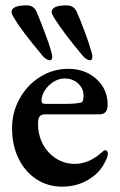

<svg xmlns="http://www.w3.org/2000/svg" viewBox="-20 -683 448 717"><path d="M25 -204Q25 -264 53.5 -315Q82 -366 130 -396Q178 -426 235 -426Q298 -426 340 -388Q382 -350 382 -292Q382 -274 374.5 -265Q367 -256 351 -256H148Q134 -256 128 -248Q122 -240 122 -221Q122 -179 140 -145Q158 -111 189.5 -91Q221 -71 260 -71Q312 -71 360 -114Q368 -122 373 -122Q377 -122 380 -118.5Q383 -115 383 -110Q383 -97 371 -76Q353 -38 310 -12Q267 14 212 14Q158 14 115.5 -14Q73 -42 49 -91.5Q25 -141 25 -204ZM219 -295Q263 -295 283 -300Q292 -302 292 -326Q292 -353 271.5 -371.5Q251 -390 221 -390Q200 -390 180 -377.5Q160 -365 147.5 -345.5Q135 -326 135 -307Q135 -295 149 -295ZM138 -476Q58 -571 32 -617Q23 -631 23 -638Q23 -663 81 -663Q106 -663 117 -638Q130 -607 147 -562.5Q164 -518 171 -491Q175 -479 175 -471Q175 -458 166 -458Q160 -458 151.5 -463.5Q143 -469 138 -476ZM288 -476Q218 -559 181 -618Q173 -632 173 -638Q173 -663 229 -663Q256 -663 267 -638Q280 -609 297 -563Q314 -517 321 -491Q325 -479 325 -471Q325 -458 316 -458Q310 -458 302 -463Q294 -468 288 -476Z"/></svg>

Font: EB Garamond SemiBold
Style: Regular
Weight: 600
Designer: Georg Duffner and Octavio Pardo
Foundry: Georg Duffner
Version: Version 1.000